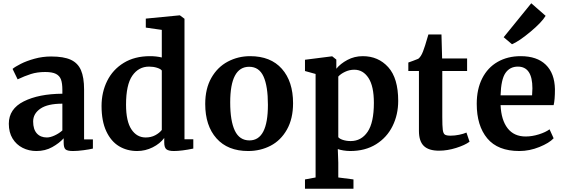

<svg xmlns="http://www.w3.org/2000/svg" viewBox="-20 -914 3454 1176"><path d="M362 -340V-363Q362 -404 353.5 -427Q345 -450 322.5 -461.5Q300 -473 257 -473Q208 -473 169 -460.5Q130 -448 88 -428L57 -492Q72 -505 107.5 -523Q143 -541 192 -554.5Q241 -568 293 -568Q370 -568 413.5 -548Q457 -528 476 -484Q495 -440 495 -366V-60H549V-4Q529 1 492 6Q455 11 427 11Q393 11 381.5 1Q370 -9 370 -40V-67Q343 -37 300 -13Q257 11 203 11Q157 11 118.5 -8.5Q80 -28 57 -65.5Q34 -103 34 -156Q34 -247 125.5 -293Q217 -339 362 -340ZM362 -115V-279Q272 -279 227.5 -248.5Q183 -218 183 -170Q183 -122 205.5 -97Q228 -72 267 -72Q288 -72 315 -84.5Q342 -97 362 -115Z M602 -265Q602 -349 636.5 -418.5Q671 -488 738 -529Q805 -570 899 -570Q937 -570 971 -562V-731L873 -745V-800L1079 -820H1082L1110 -799V-61H1164V-4Q1092 11 1045 11Q1013 11 999.5 0.5Q986 -10 986 -41V-69Q960 -34 915 -11.5Q870 11 820 11Q758 11 709 -18.5Q660 -48 631 -110Q602 -172 602 -265ZM971 -118V-482Q964 -492 941.5 -499Q919 -506 893 -506Q829 -506 790.5 -450.5Q752 -395 752 -273Q752 -171 785 -121.5Q818 -72 872 -72Q905 -72 930.5 -85.5Q956 -99 971 -118Z M1512 -570Q1638 -570 1706.5 -492.5Q1775 -415 1775 -282Q1775 -187 1737.5 -120.5Q1700 -54 1637.5 -21.5Q1575 11 1500 11Q1375 11 1306 -66.5Q1237 -144 1237 -277Q1237 -371 1274.5 -437Q1312 -503 1375 -536.5Q1438 -570 1512 -570ZM1621 -272Q1621 -386 1594 -445.5Q1567 -505 1506 -505Q1390 -505 1390 -287Q1390 -173 1418.5 -113.5Q1447 -54 1508 -54Q1621 -54 1621 -272Z M2125 11Q2105 11 2083.5 7.5Q2062 4 2049 -1L2052 82V173L2145 185V242H1848V185L1913 173V-461L1848 -479V-548L2013 -569H2015L2040 -549V-493Q2065 -524 2108 -547Q2151 -570 2202 -570Q2297 -570 2358 -502.5Q2419 -435 2419 -296Q2419 -212 2384.5 -142Q2350 -72 2283.5 -30.5Q2217 11 2125 11ZM2052 -445V-74Q2059 -64 2080.5 -57Q2102 -50 2128 -50Q2193 -50 2231.5 -106.5Q2270 -163 2270 -284Q2270 -386 2237 -436.5Q2204 -487 2150 -487Q2120 -487 2093 -474Q2066 -461 2052 -445Z M2546 -112V-479H2481V-531Q2489 -534 2510 -541.5Q2531 -549 2542 -554Q2559 -567 2571 -599Q2580 -620 2604 -703H2684L2688 -556H2841V-479H2689V-198Q2689 -142 2692 -119Q2695 -96 2705 -89.5Q2715 -83 2740 -83Q2765 -83 2792 -88.5Q2819 -94 2837 -102L2856 -46Q2828 -25 2774 -8Q2720 9 2669 9Q2606 9 2576 -20Q2546 -49 2546 -112Z M2900 -278Q2900 -368 2933.5 -434Q2967 -500 3028 -535Q3089 -570 3169 -570Q3269 -570 3323 -517.5Q3377 -465 3379 -368Q3379 -302 3371 -270H3046Q3050 -179 3089 -128.5Q3128 -78 3200 -78Q3239 -78 3280.5 -91Q3322 -104 3346 -122L3371 -67Q3344 -38 3283.5 -13.5Q3223 11 3161 11Q3029 11 2964.5 -66.5Q2900 -144 2900 -278ZM3239 -330Q3241 -358 3241 -373Q3241 -506 3152 -506Q3103 -506 3076 -467Q3049 -428 3046 -330ZM3065 -686 3234 -894 3322 -817Q3298 -777 3228.5 -719Q3159 -661 3116 -643Z"/></svg>

Font: Koeln Type Serif
Style: Bold
Weight: 700
Designer: Eben Sorkin
Foundry: Eben Sorkin
Version: Version 2.002